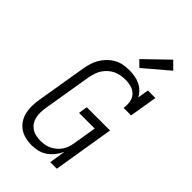

<svg xmlns="http://www.w3.org/2000/svg" viewBox="-289 -1075 1179 1179"><g transform="rotate(45 300.0 -485.5)"><path d="M234 8Q205 8 177.5 1Q150 -6 128 -21.5Q106 -37 91.5 -60Q77 -83 71 -109.5Q65 -136 65.5 -165Q66 -194 71 -223L125 -548Q129 -573 136.5 -598Q144 -623 157.5 -646Q171 -669 190.5 -688.5Q210 -708 233.5 -721Q257 -734 282.5 -738.5Q308 -743 333 -743Q358 -743 381.5 -739Q405 -735 426 -725Q447 -715 463.5 -699Q480 -683 490 -663L502 -735H567L537 -554H472Q476 -580 472 -606.5Q468 -633 451.5 -651.5Q435 -670 410 -677.5Q385 -685 358 -685Q339 -685 318.5 -681.5Q298 -678 279.5 -669.5Q261 -661 244.5 -646.5Q228 -632 216.5 -614.5Q205 -597 198.5 -577.5Q192 -558 188 -539L134 -213Q131 -193 130.5 -172.5Q130 -152 134.5 -132.5Q139 -113 149.5 -97Q160 -81 176 -70Q192 -59 212 -54.5Q232 -50 252 -50Q252 -50 252 -50Q252 -50 252 -50Q271 -50 289.5 -53Q308 -56 325.5 -64.5Q343 -73 358.5 -86Q374 -99 385 -115.5Q396 -132 402 -150Q408 -168 411 -187L436 -339H300L309 -397H511L446 0H389L406 -107Q395 -82 377.5 -59.5Q360 -37 337 -21Q314 -5 287 1.5Q260 8 234 8ZM367 -796 328 -834 478 -979 526 -931Z"/></g></svg>

Font: Iosevka Etoile Light Oblique
Style: Regular
Weight: 300
Italic angle: -9°
Designer: Belleve Invis
Foundry: Belleve Invis
Version: Version 15.5.2; ttfautohint (v1.8.4)